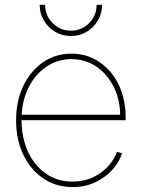

<svg xmlns="http://www.w3.org/2000/svg" viewBox="-20 -757 579 787"><path d="M277.3 9.8Q209 9.8 156.7 -26.1Q104.5 -62 75.2 -123.8Q45.9 -185.5 45.9 -263.7Q45.9 -342.3 75.2 -404.1Q104.5 -465.8 155.8 -501.5Q207 -537.1 272.5 -537.1Q321.8 -537.1 362.3 -517.3Q402.8 -497.6 432.9 -462.2Q462.9 -426.8 479 -379.4Q495.1 -332 495.1 -276.4V-264.2H57.6V-286.6H481.9L472.7 -280.3Q472.7 -347.2 446.5 -400.1Q420.4 -453.1 375.2 -483.9Q330.1 -514.6 272.5 -514.6Q214.8 -514.6 168.5 -482.4Q122.1 -450.2 95.2 -394.5Q68.4 -338.9 68.4 -267.1V-265.1Q68.4 -193.8 94.2 -136.7Q120.1 -79.6 167 -46.1Q213.9 -12.7 277.3 -12.7Q324.2 -12.7 361.3 -30.3Q398.4 -47.9 423.6 -75.7Q448.7 -103.5 459 -134.3L480.5 -128.9Q468.8 -92.3 440.2 -60.8Q411.6 -29.3 370.4 -9.8Q329.1 9.8 277.3 9.8ZM270.5 -609.4Q234.9 -609.4 205.8 -626.7Q176.8 -644 159.7 -673.1Q142.6 -702.1 142.6 -737.3H165Q165 -692.9 196 -662.1Q227.1 -631.3 270.5 -631.3Q314 -631.3 345 -662.1Q376 -692.9 376 -737.3H398.4Q398.4 -702.1 381.3 -673.1Q364.3 -644 335.4 -626.7Q306.6 -609.4 270.5 -609.4Z"/></svg>

Font: Inter 24pt Thin
Style: Regular
Weight: 250
Designer: Rasmus Andersson
Foundry: rsms
Version: Version 4.001;git-66647c0bb